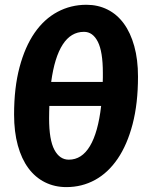

<svg xmlns="http://www.w3.org/2000/svg" viewBox="-20 -756 610 784"><path d="M181.5 -323.5Q181 -311 180.8 -298.2Q180.5 -285.5 180.5 -272Q180.5 -185 202 -144.5Q223.5 -104 261 -104Q314 -104 347.2 -159.5Q380.5 -215 393 -323.5ZM399.5 -421.5Q400 -430.5 400 -439.8Q400 -449 400 -458.5Q400 -545 379.5 -585.5Q359 -626 323 -626Q269.5 -626 236 -574Q202.5 -522 189 -421.5ZM333 -736.5Q380 -736.5 419 -717Q458 -697.5 485.5 -660Q513 -622.5 528.2 -567.8Q543.5 -513 543.5 -443Q543.5 -333.5 521.5 -249.2Q499.5 -165 460.5 -107.8Q421.5 -50.5 368 -21.2Q314.5 8 251 8Q203 8 163.5 -11.8Q124 -31.5 96 -69.2Q68 -107 52.8 -162.2Q37.5 -217.5 37.5 -288.5Q37.5 -398 59.8 -481.5Q82 -565 121.2 -621.8Q160.5 -678.5 214.8 -707.5Q269 -736.5 333 -736.5Z"/></svg>

Font: Lato ExtraBold
Style: Italic
Weight: 800
Italic angle: -7°
Designer: Lukasz Dziedzic with Adam Twardoch and Botio Nikoltchev
Foundry: tyPoland Lukasz Dziedzic
Version: Version 2.015; 2015-08-06; http://www.latofonts.com/